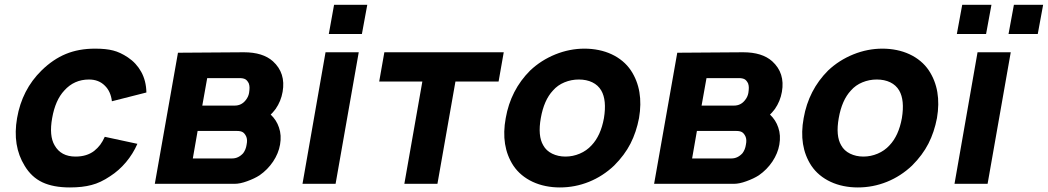

<svg xmlns="http://www.w3.org/2000/svg" viewBox="-20 -786 4480 821"><path d="M458.5 -353Q453.5 -395.5 428 -420Q402 -446 360.5 -446Q297 -446 255 -399Q216.5 -358 203 -281Q189.5 -205 213.5 -164.5Q240.5 -116.5 303 -116.5Q351 -116.5 382.5 -140.5Q398 -153 408.5 -167Q419 -181 428 -201L567.5 -171Q549 -128.5 518.8 -92.5Q488.5 -56.5 451 -32.5Q409.5 -4.5 371.5 5Q333 15.5 279 15.5Q208 15.5 161.2 -6.5Q114.5 -28.5 85.5 -77Q32.5 -162.5 53 -281Q74 -402.5 157.5 -484.5Q206.5 -532.5 261.5 -555.2Q316.5 -578 386.5 -578Q434 -578 464 -570Q494 -562.5 527 -540.5Q563 -516.5 584 -478.5Q605 -440.5 606 -390.5Z M1023 -562.5Q1104 -562.5 1147 -524Q1202.5 -473.5 1188.5 -393.5Q1181.5 -353 1158.5 -320Q1145 -302.5 1137.5 -296Q1162.5 -272.5 1173 -240.5Q1184.5 -207.5 1177.5 -167.5Q1171 -130 1147.8 -95.2Q1124.5 -60.5 1090 -36.5Q1068.5 -22.5 1036.5 -11Q1006.5 0 983.5 0H642L741 -560.5ZM845 -334.5H983.5Q1012.5 -334.5 1030.5 -357.5Q1042 -371.5 1045 -388.5Q1047 -402 1047 -411Q1047 -420 1044 -429Q1037.5 -442.5 1028.8 -447.2Q1020 -452 1004.5 -452H866ZM804.5 -108.5H973Q999.5 -108.5 1020 -131Q1031.5 -146.5 1034.5 -167.5Q1039 -189 1032.5 -203Q1026.5 -215.5 1018 -220.8Q1009.5 -226 994 -226H825Z M1550.5 -765.5 1527.5 -640.5H1386L1408.5 -765.5ZM1514 -562.5 1415 0H1273.5L1372 -562.5Z M2112 -437.5H1927.5L1850.5 0H1709L1786 -437.5H1601.5L1623.5 -562.5H2134Z M2175 -78Q2120.5 -161.5 2142.5 -281Q2163.5 -401 2247 -484.5Q2293.5 -528.5 2355 -553.5Q2416 -578 2479 -578Q2510.5 -578 2540 -572Q2569.5 -566 2595.2 -554Q2621 -542 2642 -524.5Q2663 -507 2678 -484.5Q2733 -401 2712.5 -281Q2701 -221 2676 -172Q2651 -123 2606 -78Q2558 -32.5 2498.5 -8.5Q2439 15.5 2374 15.5Q2342.5 15.5 2313 9.5Q2283.5 3.5 2257.8 -8.5Q2232 -20.5 2211 -38Q2190 -55.5 2175 -78ZM2551 -399Q2537.5 -422 2512.8 -434Q2488 -446 2455 -446Q2423 -446 2393.8 -434Q2364.5 -422 2344.5 -399Q2306 -358 2292.5 -281Q2279 -205 2303 -164.5Q2315.5 -141.5 2341 -129Q2366.5 -116.5 2398 -116.5Q2429.5 -116.5 2459 -129Q2488.5 -141.5 2509.5 -164.5Q2549 -206 2562.5 -281Q2575 -357.5 2551 -399Z M3158 -562.5Q3239 -562.5 3282 -524Q3337.5 -473.5 3323.5 -393.5Q3316.5 -353 3293.5 -320Q3280 -302.5 3272.5 -296Q3297.5 -272.5 3308 -240.5Q3319.5 -207.5 3312.5 -167.5Q3306 -130 3282.8 -95.2Q3259.5 -60.5 3225 -36.5Q3203.5 -22.5 3171.5 -11Q3141.5 0 3118.5 0H2777L2876 -560.5ZM2980 -334.5H3118.5Q3147.5 -334.5 3165.5 -357.5Q3177 -371.5 3180 -388.5Q3182 -402 3182 -411Q3182 -420 3179 -429Q3172.5 -442.5 3163.8 -447.2Q3155 -452 3139.5 -452H3001ZM2939.5 -108.5H3108Q3134.5 -108.5 3155 -131Q3166.5 -146.5 3169.5 -167.5Q3174 -189 3167.5 -203Q3161.5 -215.5 3153 -220.8Q3144.5 -226 3129 -226H2960Z M3449 -78Q3394.5 -161.5 3416.5 -281Q3437.5 -401 3521 -484.5Q3567.5 -528.5 3629 -553.5Q3690 -578 3753 -578Q3784.5 -578 3814 -572Q3843.5 -566 3869.2 -554Q3895 -542 3916 -524.5Q3937 -507 3952 -484.5Q4007 -401 3986.5 -281Q3975 -221 3950 -172Q3925 -123 3880 -78Q3832 -32.5 3772.5 -8.5Q3713 15.5 3648 15.5Q3616.5 15.5 3587 9.5Q3557.5 3.5 3531.8 -8.5Q3506 -20.5 3485 -38Q3464 -55.5 3449 -78ZM3825 -399Q3811.5 -422 3786.8 -434Q3762 -446 3729 -446Q3697 -446 3667.8 -434Q3638.5 -422 3618.5 -399Q3580 -358 3566.5 -281Q3553 -205 3577 -164.5Q3589.5 -141.5 3615 -129Q3640.5 -116.5 3672 -116.5Q3703.5 -116.5 3733 -129Q3762.5 -141.5 3783.5 -164.5Q3823 -206 3836.5 -281Q3849 -357.5 3825 -399Z M4219.5 -765.5 4196.5 -640.5H4071.5L4094.5 -765.5ZM4440.5 -765.5 4417.5 -640.5H4292.5L4315.5 -765.5ZM4302 -562.5 4203 0H4061.5L4160 -562.5Z"/></svg>

Font: Russisch Sans ExtraBold
Style: Italic
Weight: 800
Width: 4
Italic angle: -10°
Designer: Michael Sharanda (font) & Cristiano Sobral (main changes)
Foundry: Michael Sharanda
Version: Version 2.00;September 8, 2020;FontCreator 13.0.0.2681 64-bi